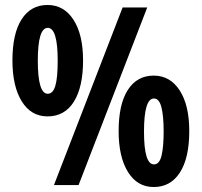

<svg xmlns="http://www.w3.org/2000/svg" viewBox="-20 -744 811 772"><path d="M171 -724Q237 -724 275.5 -664.5Q314 -605 314 -501Q314 -394 277 -335Q240 -276 171 -276Q105 -276 67.5 -336.5Q30 -397 30 -501Q30 -609 67 -666.5Q104 -724 171 -724ZM572 -714 296 0H197L473 -714ZM172 -632Q132 -632 132 -500Q132 -367 172 -367Q193 -367 202.5 -399Q212 -431 212 -500Q212 -632 172 -632ZM598 -440Q664 -440 702.5 -380.5Q741 -321 741 -217Q741 -109 703.5 -50.5Q666 8 598 8Q532 8 494.5 -52.5Q457 -113 457 -217Q457 -325 494 -382.5Q531 -440 598 -440ZM599 -348Q559 -348 559 -215Q559 -83 599 -83Q621 -83 629.5 -118Q638 -153 638 -215Q638 -278 629 -313Q620 -348 599 -348Z"/></svg>

Font: Noto Sans Lao ExtraCondensed
Style: Bold
Weight: 700
Width: 2
Designer: Monotype Design Team
Foundry: Monotype Imaging Inc.
Version: Version 2.003; ttfautohint (v1.8.4.7-5d5b)